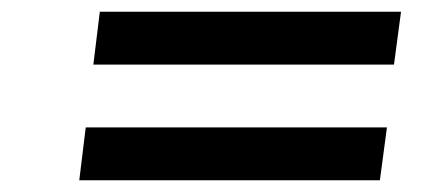

<svg xmlns="http://www.w3.org/2000/svg" viewBox="-20 -416 758 327"><path d="M126 -199H639L627 -109H115ZM150 -396H663L651 -306H139Z"/></svg>

Font: Josefin Sans Thin Medium
Style: Italic
Weight: 500
Italic angle: -7°
Version: Version 2.000